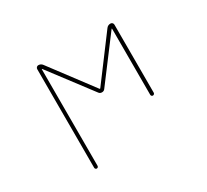

<svg xmlns="http://www.w3.org/2000/svg" viewBox="-145 -773 1290 1195"><g transform="rotate(-30 500.0 -175.5)"><path d="M225.6 181.6V-526.4Q225.6 -534.2 231 -539.6Q236.3 -544.9 243.2 -544.9Q261.7 -544.9 272.5 -530.3L500 -227.5Q502.9 -223.6 505.9 -227.5L732.4 -530.3Q743.2 -544.9 761.7 -544.9Q769.5 -544.9 774.9 -539.6Q780.3 -534.2 780.3 -526.4V-37.1Q780.3 -32.2 776.4 -28.3Q772.5 -24.4 767.1 -24.4Q761.7 -24.4 758.3 -28.3Q754.9 -32.2 754.9 -37.1V-511.7Q754.9 -512.7 753.9 -513.2Q752.9 -513.7 752 -512.7L525.4 -211.9Q517.6 -200.2 502.9 -200.2Q488.3 -200.2 480.5 -211.9L252.9 -512.7Q252 -513.7 251 -513.2Q250 -512.7 250 -511.7V181.6Q250 186.5 246.6 190.4Q243.2 194.3 237.8 194.3Q232.4 194.3 229 190.4Q225.6 186.5 225.6 181.6Z"/></g></svg>

Font: Rounded Mgen+ 1mn thin
Style: Regular
Weight: 100
Designer: [Source Han Sans]
Ryoko NISHIZUKA  (kana & ideographs); Paul D. Hunt (Latin, Greek & Cyrillic); Wenlong ZHANG  (bopomofo
Version: Version 1.059.20150602